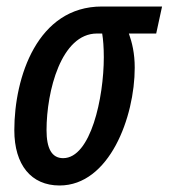

<svg xmlns="http://www.w3.org/2000/svg" viewBox="-20 -560 518 590"><path d="M163 10C316 10 394 -200 394 -352C394 -396 386 -429 376 -457H460L478 -540H293C95 -540 24 -323 24 -160C24 -53 76 10 163 10ZM174 -74C139 -74 123 -104 123 -160C123 -280 168 -457 278 -457H294C297 -439 299 -414 299 -384C299 -260 259 -74 174 -74Z"/></svg>

Font: Noto Sans UI Condensed Medium
Style: Italic
Weight: 500
Width: 3
Italic angle: -12°
Designer: Monotype Design Team
Foundry: Monotype Imaging Inc.
Version: Version 1.901